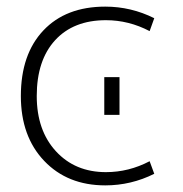

<svg xmlns="http://www.w3.org/2000/svg" viewBox="-20 -550 554 580"><path d="M295 -203V-317H341V-203ZM432 -456Q369 -489 300 -489Q202 -489 146.5 -428.5Q91 -368 91 -260Q91 -156 149 -93Q207 -30 300 -30Q369 -30 432 -63L446 -25Q376 10 298 10Q184 10 113.5 -64Q43 -138 43 -260Q43 -386 111 -458Q179 -530 298 -530Q376 -530 446 -495Z"/></svg>

Font: M PLUS 1p Light
Style: Regular
Weight: 300
Version: Version 1.061